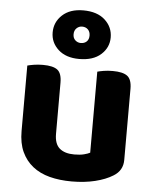

<svg xmlns="http://www.w3.org/2000/svg" viewBox="-54 -789 683 850"><g transform="rotate(5 288.0 -364.5)"><path d="M520 -100Q520 -53 479 -28Q447 -8 400 3.5Q353 15 296 15Q242 15 198 3.5Q154 -8 122.5 -33Q91 -58 73.5 -96Q56 -134 56 -188V-479Q67 -482 85 -485Q103 -488 125 -488Q170 -488 189.5 -473Q209 -458 209 -416V-189Q209 -144 232 -124.5Q255 -105 297 -105Q323 -105 340.5 -109.5Q358 -114 367 -119V-479Q377 -482 395 -485Q413 -488 435 -488Q480 -488 500 -473Q520 -458 520 -416ZM155 -635Q155 -681 189 -712.5Q223 -744 282 -744Q344 -744 378.5 -712.5Q413 -681 413 -635Q413 -590 378.5 -559Q344 -528 282 -528Q223 -528 189 -559Q155 -590 155 -635ZM248 -635Q248 -618 258.5 -608.5Q269 -599 283 -599Q299 -599 309 -608.5Q319 -618 319 -635Q319 -652 309 -662Q299 -672 283 -672Q269 -672 258.5 -662Q248 -652 248 -635Z"/></g></svg>

Font: Baloo 2
Style: Bold
Weight: 700
Designer: Sarang Kulkarni and Ek Type
Foundry: Ek Type
Version: Version 1.640;hotconv 1.0.111;makeotfexe 2.5.65597; ttfautoh